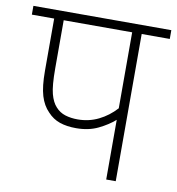

<svg xmlns="http://www.w3.org/2000/svg" viewBox="-73 -688 696 754"><g transform="rotate(10 275.0 -311.0)"><path d="M438 -587V0H400V-238Q374 -215 336 -196.5Q298 -178 248 -178Q211 -178 183 -187.5Q155 -197 134 -220Q111 -243 100 -279.5Q89 -316 89 -379V-587H0V-622H550V-587ZM400 -587H127V-395Q127 -326 135.5 -294Q144 -262 160 -245Q176 -227 198.5 -220Q221 -213 248 -213Q293 -213 331.5 -232Q370 -251 400 -284Z"/></g></svg>

Font: Noto Sans Devanagari ExtraLight
Style: Regular
Weight: 200
Designer: Jelle Bosma - Monotype Design Team
Foundry: Monotype Imaging Inc.
Version: Version 2.004; ttfautohint (v1.8.4.7-5d5b)